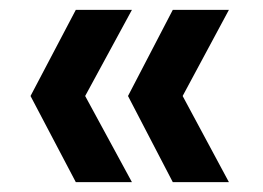

<svg xmlns="http://www.w3.org/2000/svg" viewBox="-20 -490 535 390"><path d="M331 -120 240 -295 331 -470H445L351 -295L445 -120ZM134 -120 42 -295 134 -470H248L153 -295L248 -120Z"/></svg>

Font: DM Sans 24pt SemiBold
Style: Regular
Weight: 600
Designer: Colophon Foundry, Jonny Pinhorn
Foundry: Colophon Foundry
Version: Version 4.004;gftools[0.9.30]